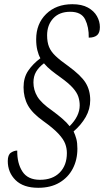

<svg xmlns="http://www.w3.org/2000/svg" viewBox="-20 -778 506 913"><path d="M162 115Q91 115 54 78.5Q17 42 17 -12Q17 -42 32 -52Q47 -62 62 -62Q61 -2 86.5 37.5Q112 77 170 77Q230 77 264 42.5Q298 8 298 -50Q298 -73 290 -94.5Q282 -116 258 -142Q234 -168 185 -203Q133 -240 112.5 -277.5Q92 -315 92 -363Q92 -409 114 -441.5Q136 -474 172 -501Q163 -517 157.5 -539.5Q152 -562 152 -591Q152 -665 199.5 -711.5Q247 -758 324 -758Q369 -758 398 -742Q427 -726 441 -701Q455 -676 455 -649Q455 -622 441.5 -610.5Q428 -599 402 -599Q403 -649 385 -685.5Q367 -722 314 -722Q262 -722 233 -690.5Q204 -659 204 -610Q204 -578 213 -555.5Q222 -533 244 -512Q266 -491 303 -465Q365 -420 387 -384.5Q409 -349 409 -302Q409 -259 387.5 -221.5Q366 -184 330 -153Q338 -136 343 -117.5Q348 -99 348 -71Q348 -18 326 24Q304 66 262.5 90.5Q221 115 162 115ZM311 -178Q359 -226 359 -277Q359 -298 352.5 -318Q346 -338 326.5 -360Q307 -382 268 -410Q244 -427 224 -443Q204 -459 189 -477Q164 -458 151.5 -436.5Q139 -415 139 -386Q139 -350 157.5 -319Q176 -288 228 -252Q254 -233 276 -214Q298 -195 311 -178Z"/></svg>

Font: Noto Serif Condensed Light
Style: Italic
Weight: 300
Width: 3
Italic angle: -12°
Designer: Monotype Design Team
Foundry: Monotype Imaging Inc.
Version: Version 2.014; ttfautohint (v1.8.4.7-5d5b)